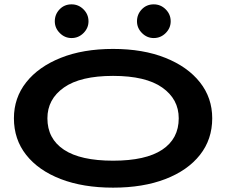

<svg xmlns="http://www.w3.org/2000/svg" viewBox="-20 -852 1040 883"><path d="M500 11Q362 11 259.5 -28.5Q157 -68 100.5 -139.5Q44 -211 44 -308Q44 -402 100.5 -473.5Q157 -545 259.5 -586Q362 -627 500 -627Q638 -627 740.5 -586Q843 -545 899.5 -473.5Q956 -402 956 -308Q956 -211 899.5 -139.5Q843 -68 740.5 -28.5Q638 11 500 11ZM500 -113Q650 -113 726 -163.5Q802 -214 802 -308Q802 -396 726 -449.5Q650 -503 500 -503Q350 -503 274 -449.5Q198 -396 198 -308Q198 -214 274 -163.5Q350 -113 500 -113ZM309 -677Q278 -677 255 -700Q232 -723 232 -754Q232 -786 254 -809Q276 -832 309 -832Q341 -832 364 -809Q387 -786 387 -754Q387 -723 364 -700Q341 -677 309 -677ZM687 -677Q656 -677 633 -700Q610 -723 610 -754Q610 -786 632 -809Q654 -832 687 -832Q719 -832 742 -809Q765 -786 765 -754Q765 -723 742 -700Q719 -677 687 -677Z"/></svg>

Font: Inconsolata UltraExpanded Black
Style: Regular
Weight: 900
Width: 9
Monospace: yes
Designer: Raph Levien, Cyreal, Brenton Simpson
Foundry: Raph Levien, Cyreal, Google
Version: Version 3.001; ttfautohint (v1.8.2.53-6de2)